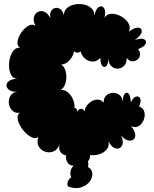

<svg xmlns="http://www.w3.org/2000/svg" viewBox="-20 -752 773 962"><path d="M320 182Q315 168 320.5 156Q326 144 337 136Q331 123 333 107.5Q335 92 349 78Q327 78 317.5 61Q308 44 311 26Q295 25 284 11Q273 -3 278 -29Q268 -1 247.5 7Q227 15 206 8Q185 1 174 -18.5Q163 -38 172 -66Q160 -56 143 -62.5Q126 -69 109.5 -85Q93 -101 81.5 -121Q70 -141 68 -159Q66 -177 79 -187Q55 -184 41 -198.5Q27 -213 24.5 -233.5Q22 -254 32 -271.5Q42 -289 66 -292Q40 -291 26.5 -301Q13 -311 12.5 -324Q12 -337 25.5 -346.5Q39 -356 66 -357Q47 -358 37 -375Q27 -392 25.5 -415.5Q24 -439 30 -462Q36 -485 48.5 -499.5Q61 -514 80 -513Q64 -524 68 -546Q72 -568 87.5 -590Q103 -612 122.5 -623Q142 -634 158 -622Q145 -648 150 -666.5Q155 -685 170 -692.5Q185 -700 202.5 -693Q220 -686 233 -660Q228 -682 235.5 -695.5Q243 -709 256.5 -712Q270 -715 282.5 -706Q295 -697 300 -675Q300 -698 315.5 -711.5Q331 -725 354 -729.5Q377 -734 399.5 -729.5Q422 -725 437.5 -711Q453 -697 453 -674Q460 -708 475.5 -717Q491 -726 501 -711.5Q511 -697 504 -663Q513 -679 531 -682Q549 -685 569 -678Q589 -671 605 -657.5Q621 -644 627.5 -627Q634 -610 625 -593Q656 -616 674.5 -613Q693 -610 690 -592Q687 -574 655 -551Q687 -563 701.5 -555.5Q716 -548 710 -533Q704 -518 672 -506Q684 -490 681.5 -475.5Q679 -461 667.5 -452.5Q656 -444 641.5 -445Q627 -446 615 -462Q615 -435 601 -421.5Q587 -408 569 -408Q551 -408 537 -421.5Q523 -435 523 -462Q523 -432 513 -421.5Q503 -411 493 -421.5Q483 -432 483 -462Q464 -442 442.5 -443.5Q421 -445 404.5 -460Q388 -475 384 -495Q368 -481 351 -495Q347 -471 328 -450Q309 -429 287 -429Q300 -420 306.5 -402Q313 -384 312.5 -363.5Q312 -343 304.5 -325.5Q297 -308 283 -301Q304 -303 320.5 -289Q337 -275 346 -253.5Q355 -232 353 -212Q365 -211 368 -192Q374 -206 384.5 -207Q395 -208 404 -194Q406 -215 423 -232Q440 -249 461.5 -252.5Q483 -256 499 -238Q499 -262 513.5 -274.5Q528 -287 547 -287Q566 -287 580.5 -274.5Q595 -262 595 -238Q595 -271 605 -282Q615 -293 625 -282Q635 -271 635 -238Q647 -264 661.5 -268Q676 -272 682.5 -258.5Q689 -245 677 -219Q699 -210 703.5 -190.5Q708 -171 700 -151Q692 -131 675 -120.5Q658 -110 636 -120Q655 -98 657.5 -80.5Q660 -63 650 -54Q640 -45 622.5 -48.5Q605 -52 586 -74Q598 -49 594.5 -32.5Q591 -16 579 -10Q567 -4 551.5 -11.5Q536 -19 524 -44Q528 -19 514 -2.5Q500 14 476.5 21Q453 28 431 25Q433 43 420 57Q425 68 421 85Q441 95 442.5 116.5Q444 138 429 158Q414 178 385.5 187Q357 196 320 182Z"/></svg>

Font: Rubik Bubbles
Style: Regular
Weight: 400
Designer: Hubert and Fischer, NaN
Foundry: Hubert and Fischer, NaN
Version: Version 2.200